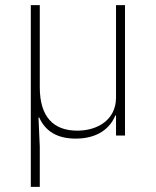

<svg xmlns="http://www.w3.org/2000/svg" viewBox="-20 -528 608 748"><path d="M135 200V44L130 -70H133C157 -16 204 12 275 12C364 12 411 -32 429 -78H432V0H467V-508H432V-148C432 -61 360 -19 281 -19C188 -19 135 -73 135 -188V-508H100V200Z"/></svg>

Font: IBM Plex Thai ExtraLight
Style: Regular
Weight: 200
Designer: Mike Abbink, Paul van der Laan, Pieter van Rosmalen, Ben Mitchell, Mark Frömberg
Foundry: Bold Monday
Version: Version 1.0